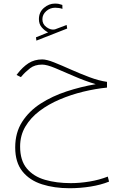

<svg xmlns="http://www.w3.org/2000/svg" viewBox="-20 -690 679 1048"><path d="M242.7 -513.2Q223.1 -522.9 207.8 -540.8Q192.4 -558.6 192.4 -585.4Q192.4 -623.5 219.7 -647Q247.1 -670.4 279.3 -670.4Q292 -670.4 299.8 -668.9Q307.6 -667.5 320.3 -663.1L320.8 -641.6Q302.2 -647.9 281.2 -647.9Q253.4 -647.9 232.4 -629.4Q211.4 -610.8 211.4 -585Q211.4 -558.1 233.2 -542.2Q254.9 -526.4 274.4 -528.8Q280.8 -529.3 288.1 -532.7L343.8 -553.7L346.7 -534.2L178.7 -468.3L176.3 -486.3ZM564 -243.2V-211.9Q500.5 -205.6 434.1 -189.5Q367.7 -173.3 306.2 -147.2Q244.6 -121.1 195.8 -84.2Q147 -47.4 118.4 1Q89.8 49.3 89.8 109.9Q89.8 186 126.5 229.7Q163.1 273.4 225.8 291.5Q288.6 309.6 366.7 309.6Q416 309.6 469 300.8Q522 292 568.4 273.9L575.2 301.3Q530.8 319.3 473.9 328.4Q417 337.4 359.4 337.4Q276.4 337.4 209 315.9Q141.6 294.4 102.3 245.4Q63 196.3 63 114.7Q63 34.2 100.8 -24.9Q138.7 -84 202.1 -124.8Q265.6 -165.5 343.8 -191.2Q421.9 -216.8 502.4 -230.5Q441.4 -249 384 -274.2Q326.7 -299.3 281 -318.4Q235.4 -337.4 210 -337.4Q169.9 -337.4 144.3 -317.6Q118.7 -297.9 98.6 -274.4L94.2 -269L70.3 -280.8L74.7 -286.6Q103.5 -324.2 135.7 -345Q168 -365.7 210.4 -365.7Q234.4 -365.7 275.4 -349.4Q316.4 -333 366.7 -310.5Q417 -288.1 468.3 -268.8Q519.5 -249.5 564 -243.2Z"/></svg>

Font: Vazirmatn UI Thin
Style: Regular
Weight: 100
Designer: Saber Rastikerdar
Foundry: Saber Rastikerdar
Version: Version 33.003